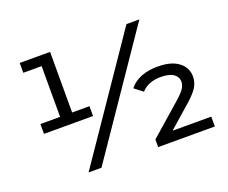

<svg xmlns="http://www.w3.org/2000/svg" viewBox="-114 -881 1262 1063"><g transform="rotate(-20 517.0 -350.0)"><path d="M370 -343V-285H81V-343H197V-642H89V-700H268V-343ZM718 -700H794L316 0H240ZM984 -58V0H650V-45L835 -207Q870 -238 882.5 -257.5Q895 -277 895 -297Q895 -325 870 -342.5Q845 -360 795 -360Q758 -360 729 -348.5Q700 -337 681 -315L632 -353Q685 -420 800 -420Q879 -420 922 -387Q965 -354 965 -302Q965 -270 949 -242Q933 -214 888 -174L756 -58Z"/></g></svg>

Font: Montserrat Alternates Medium
Style: Regular
Weight: 500
Designer: Julieta Ulanovsky
Foundry: Julieta Ulanovsky
Version: Version 7.200